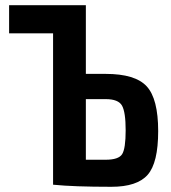

<svg xmlns="http://www.w3.org/2000/svg" viewBox="-20 -710 656 738"><path d="M310 -426H386Q500 -426 544 -378Q588 -330 588 -206Q588 -84 547.5 -38Q507 8 408 8Q263 8 185 0H184V-582H15V-690H310ZM310 -96H386Q436 -96 449.5 -117.5Q463 -139 463 -209Q463 -279 449 -304Q435 -329 386 -329H310Z"/></svg>

Font: Exo 2 Semi Bold Condensed
Style: Regular
Weight: 600
Width: 3
Designer: Natanael Gama
Version: Version 1.001;PS 001.001;hotconv 1.0.70;makeotf.lib2.5.58329